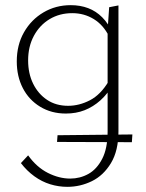

<svg xmlns="http://www.w3.org/2000/svg" viewBox="-20 -435 565 744"><path d="M241 289Q207 289 174.5 279Q142 269 113 248Q84 227 61 197L89 167Q122 213 165.5 235Q209 257 252 257Q290 257 322.5 239Q355 221 376 180.5Q397 140 397 75V-319L403 -407L439 -414V74Q439 149 410 197Q381 245 336 267Q291 289 241 289ZM235 5Q179 5 135.5 -21.5Q92 -48 68.5 -93.5Q45 -139 45 -197Q45 -261 73 -310Q101 -359 148.5 -387Q196 -415 254 -415Q291 -415 321.5 -403.5Q352 -392 376 -368Q400 -344 416 -308L403 -293Q381 -338 343.5 -361Q306 -384 260 -384Q211 -384 172.5 -361Q134 -338 111.5 -296.5Q89 -255 89 -201Q89 -150 108.5 -110.5Q128 -71 162.5 -48Q197 -25 244 -25Q287 -25 328.5 -46.5Q370 -68 401 -120L419 -109Q397 -71 369 -46Q341 -21 308 -8Q275 5 235 5ZM491 116 201 115 203 89 493 86Z"/></svg>

Font: Ysabeau Infant ExtraLight
Style: Regular
Weight: 250
Designer: Christian Thalmann (Catharsis Fonts)
Version: Version 2.001;gftools[0.9.30]; featfreeze: ss01,ss02,lnum